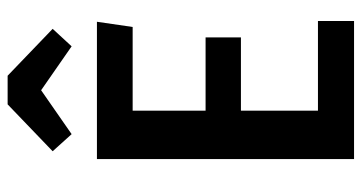

<svg xmlns="http://www.w3.org/2000/svg" viewBox="-248 -724 971 516"><g transform="rotate(-90 238.0 -465.5)"><path d="M136 -759 90 -810 216 -931H293L419 -810L372 -759L254 -841ZM438 -691 424 -595H199V-399H396V-304H199V-97H440V0H69V-691Z"/></g></svg>

Font: Fira Sans Condensed Medium
Style: Regular
Weight: 500
Width: 3
Designer: Carrois Corporate & Edenspiekermann AG
Foundry: Carrois Corporate GbR & Edenspiekermann AG
Version: Version 4.203;PS 004.203;hotconv 1.0.88;makeotf.lib2.5.64775